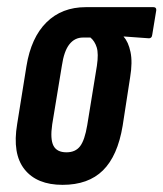

<svg xmlns="http://www.w3.org/2000/svg" viewBox="-20 -511 457 537"><path d="M155 6Q83 6 48.5 -37.5Q14 -81 28 -164L54 -326Q67 -406 110 -448.5Q153 -491 220 -491H409Q418 -491 417 -482L406 -415Q405 -403 395 -404L326 -409V-408Q339 -394 345 -365.5Q351 -337 344 -295L323 -159Q309 -75 268 -34.5Q227 6 155 6ZM166 -85Q191 -85 204 -102Q217 -119 224 -161L251 -327Q256 -361 250.5 -378.5Q245 -396 233 -406H212Q189 -406 174 -387Q159 -368 153 -327L126 -163Q120 -122 129.5 -103.5Q139 -85 166 -85Z"/></svg>

Font: Sofia Sans Extra Condensed
Style: Bold Italic
Weight: 700
Italic angle: -9°
Designer: Botio Nikoltchev, Ani Petrova
Foundry: lettersoup
Version: Version 4.101